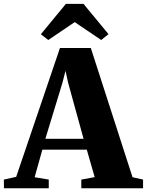

<svg xmlns="http://www.w3.org/2000/svg" viewBox="-62 -1000 780 1020"><path d="M24 -60.5 256.5 -745H420.5L642 -58.5L698 -46V0H370V-46L441 -59L399 -205H163L122 -58.5L197 -46V0H-41L-41.5 -46ZM382 -262.5 300 -560 286 -624 269.5 -559.5 179 -262.5ZM194.5 -787.5 155 -818 288 -979.5H381.5L514.5 -818.5L475.5 -787.5L335 -882.5Z"/></svg>

Font: Merriweather 72pt Black
Style: Regular
Weight: 900
Version: Version 2.100